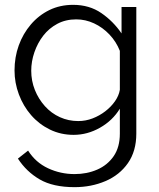

<svg xmlns="http://www.w3.org/2000/svg" viewBox="-20 -550 658 793"><path d="M284 7Q231 7 186 -15Q141 -37 108.5 -74.5Q76 -112 58 -160Q40 -208 40 -259Q40 -314 57.5 -362.5Q75 -411 107.5 -449Q140 -487 184 -508.5Q228 -530 282 -530Q349 -530 398.5 -496Q448 -462 482 -412V-521H543V2Q543 74 508.5 123.5Q474 173 415.5 198Q357 223 288 223Q199 223 144 191Q89 159 54 105L96 72Q127 121 178.5 145Q230 169 288 169Q339 169 381.5 150.5Q424 132 449.5 95Q475 58 475 2V-101Q445 -52 393 -22.5Q341 7 284 7ZM303 -50Q334 -50 362.5 -61Q391 -72 415 -90.5Q439 -109 455 -132Q471 -155 475 -179V-340Q460 -378 432 -407.5Q404 -437 368.5 -453.5Q333 -470 295 -470Q251 -470 216.5 -451.5Q182 -433 158.5 -402.5Q135 -372 122 -334Q109 -296 109 -258Q109 -216 124 -178.5Q139 -141 165.5 -111.5Q192 -82 227.5 -66Q263 -50 303 -50Z"/></svg>

Font: Raleway Thin
Style: Regular
Weight: 400
Version: Version 4.026